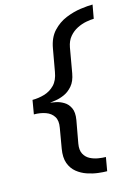

<svg xmlns="http://www.w3.org/2000/svg" viewBox="-130 -779 745 1023"><g transform="rotate(-15 242.5 -268.0)"><path d="M330.5 171Q310 171 281.2 167.5Q252.5 164 222.2 153.8Q192 143.5 167.5 123.8Q143 104 131.2 72Q119.5 40 127.5 -7.5L146.5 -118Q153.5 -156 139 -179Q124.5 -202 95.8 -212.2Q67 -222.5 31.5 -222.5L44.5 -299Q78 -299 110.5 -308.5Q143 -318 167 -342.5Q191 -367 198.5 -412L220.5 -535.5Q230.5 -593.5 262.5 -627.8Q294.5 -662 336.2 -679Q378 -696 418.2 -701.5Q458.5 -707 485 -707L471.5 -632Q454 -632 429 -627.2Q404 -622.5 379 -610Q354 -597.5 335 -575.2Q316 -553 309.5 -518L285.5 -381Q278 -338.5 257.2 -314.5Q236.5 -290.5 211 -279.2Q185.5 -268 163.2 -264.8Q141 -261.5 131 -260.5Q141 -259.5 162 -255.2Q183 -251 204.2 -238.5Q225.5 -226 237.5 -201.2Q249.5 -176.5 242.5 -135L220 -11Q214 24 225.5 45.5Q237 67 258 77.8Q279 88.5 302.5 92.2Q326 96 343.5 96Z"/></g></svg>

Font: Anybody UltraExpanded Regular
Style: Italic
Weight: 400
Width: 9
Italic angle: -10°
Designer: Tyler Finck
Foundry: Etcetera Type Company
Version: Version 1.010; ttfautohint (v1.8.3) -l 8 -r 50 -G 200 -x 14 